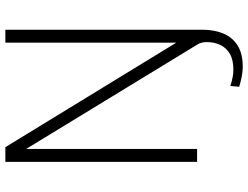

<svg xmlns="http://www.w3.org/2000/svg" viewBox="-122 -614 903 698"><g transform="rotate(-90 329.0 -265.5)"><path d="M434.5 166Q404.5 166 362 153L365 121Q399.5 132 423.5 132Q460 132 482 119Q504 106 514.2 84.2Q524.5 62.5 524.5 36Q524.5 14 515 0L136 -621.5V0H89V-697H142.5L522.5 -75.5V-697H569.5V19Q569.5 62.5 555.5 95.8Q541.5 129 511.8 147.5Q482 166 434.5 166Z"/></g></svg>

Font: Acari Sans Neue Light
Style: Regular
Weight: 300
Designer: Alfredo Marco Pradil (font), Cristiano Sobral (main changes)
Foundry: Hanken Design Co. (font), Cristiano Sobral (main changes)
Version: Version 2.459;March 19, 2022;FontCreator 14.0.0.2808 64-bit;